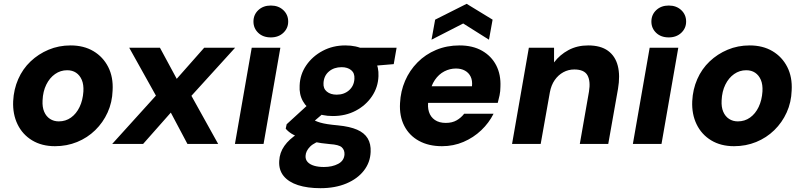

<svg xmlns="http://www.w3.org/2000/svg" viewBox="-20 -754 4218 1006"><path d="M268 12Q199 12 148.5 -18.5Q98 -49 72 -102.5Q46 -156 49 -224Q52 -286 75.5 -339.5Q99 -393 140 -432Q181 -471 234.5 -493.5Q288 -516 350 -516Q419 -516 469.5 -486Q520 -456 547 -403Q574 -350 570 -280Q568 -218 544 -165Q520 -112 479 -72Q438 -32 384 -10Q330 12 268 12ZM288 -118Q324 -118 352 -138Q380 -158 397 -193.5Q414 -229 417 -275Q419 -311 408.5 -335.5Q398 -360 378.5 -373Q359 -386 332 -386Q297 -386 268.5 -366Q240 -346 222.5 -310.5Q205 -275 203 -228Q201 -193 211.5 -168.5Q222 -144 242 -131Q262 -118 288 -118Z M568 0 797 -253 657 -504H818L906 -341L1050 -504H1212L983 -252L1123 0H962L875 -164L730 0Z M1211 0 1299 -504H1449L1361 0ZM1399 -558Q1358 -558 1333 -582Q1308 -606 1308 -641Q1308 -677 1333.5 -701Q1359 -725 1399 -725Q1439 -725 1464.5 -701Q1490 -677 1490 -641Q1490 -606 1464.5 -582Q1439 -558 1399 -558Z M1659 232Q1591 232 1541.5 216Q1492 200 1466 168Q1440 136 1443 89Q1445 46 1470 10.5Q1495 -25 1539.5 -53Q1584 -81 1644 -100L1680 -23Q1628 -9 1605 14Q1582 37 1581 63Q1580 82 1592 95Q1604 108 1626 114.5Q1648 121 1677 121Q1721 121 1752 104.5Q1783 88 1785 55Q1786 32 1771 18Q1756 4 1708 1Q1662 -3 1624.5 -11Q1587 -19 1558 -29.5Q1529 -40 1508.5 -53Q1488 -66 1477 -80L1482 -103L1612 -222L1709 -190L1552 -56L1612 -133Q1622 -126 1632.5 -121Q1643 -116 1658.5 -111.5Q1674 -107 1696.5 -103.5Q1719 -100 1752 -97Q1813 -91 1851 -74.5Q1889 -58 1906.5 -29Q1924 0 1922 42Q1920 97 1886.5 140Q1853 183 1794.5 207.5Q1736 232 1659 232ZM1724 -146Q1666 -146 1626.5 -167Q1587 -188 1567 -224Q1547 -260 1550 -306Q1552 -364 1584.5 -411.5Q1617 -459 1670.5 -487.5Q1724 -516 1789 -516Q1848 -516 1887.5 -494.5Q1927 -473 1946 -437Q1965 -401 1963 -355Q1961 -297 1929 -249.5Q1897 -202 1844 -174Q1791 -146 1724 -146ZM1744 -258Q1783 -258 1809 -281Q1835 -304 1837 -341Q1839 -371 1820 -386.5Q1801 -402 1770 -402Q1730 -402 1703.5 -379.5Q1677 -357 1675 -319Q1673 -290 1692.5 -274Q1712 -258 1744 -258ZM1854 -402 1850 -504H2058L2043 -418Z M2296 12Q2226 12 2175 -16Q2124 -44 2098 -95Q2072 -146 2076 -214Q2079 -276 2102.5 -330.5Q2126 -385 2167.5 -427Q2209 -469 2265 -492.5Q2321 -516 2388 -516Q2457 -516 2506 -488Q2555 -460 2580 -411.5Q2605 -363 2602 -299Q2602 -276 2597.5 -254.5Q2593 -233 2588 -215H2180L2196 -302H2453Q2456 -332 2446 -352.5Q2436 -373 2416 -384Q2396 -395 2369 -395Q2337 -395 2308 -380Q2279 -365 2258.5 -335Q2238 -305 2230 -259L2225 -229Q2219 -195 2227.5 -168Q2236 -141 2258.5 -125.5Q2281 -110 2316 -110Q2349 -110 2372.5 -123.5Q2396 -137 2412 -158H2566Q2542 -110 2501.5 -71.5Q2461 -33 2408.5 -10.5Q2356 12 2296 12ZM2241 -546 2260 -651 2425 -734 2561 -651 2542 -546 2407 -631Z M2663 0 2751 -504H2883V-427Q2913 -467 2958.5 -491.5Q3004 -516 3062 -516Q3127 -516 3165.5 -488Q3204 -460 3217 -409Q3230 -358 3218 -288L3167 0H3018L3066 -274Q3075 -329 3058 -359.5Q3041 -390 2989 -390Q2958 -390 2931.5 -375.5Q2905 -361 2886.5 -334.5Q2868 -308 2861 -270L2813 0Z M3296 0 3384 -504H3534L3446 0ZM3484 -558Q3443 -558 3418 -582Q3393 -606 3393 -641Q3393 -677 3418.5 -701Q3444 -725 3484 -725Q3524 -725 3549.5 -701Q3575 -677 3575 -641Q3575 -606 3549.5 -582Q3524 -558 3484 -558Z M3826 12Q3757 12 3706.5 -18.5Q3656 -49 3630 -102.5Q3604 -156 3607 -224Q3610 -286 3633.5 -339.5Q3657 -393 3698 -432Q3739 -471 3792.5 -493.5Q3846 -516 3908 -516Q3977 -516 4027.5 -486Q4078 -456 4105 -403Q4132 -350 4128 -280Q4126 -218 4102 -165Q4078 -112 4037 -72Q3996 -32 3942 -10Q3888 12 3826 12ZM3846 -118Q3882 -118 3910 -138Q3938 -158 3955 -193.5Q3972 -229 3975 -275Q3977 -311 3966.5 -335.5Q3956 -360 3936.5 -373Q3917 -386 3890 -386Q3855 -386 3826.5 -366Q3798 -346 3780.5 -310.5Q3763 -275 3761 -228Q3759 -193 3769.5 -168.5Q3780 -144 3800 -131Q3820 -118 3846 -118Z"/></svg>

Font: DM Sans Black
Style: Italic
Weight: 900
Italic angle: -10°
Designer: Colophon Foundry, Jonny Pinhorn
Foundry: Colophon Foundry
Version: Version 4.004;gftools[0.9.30]